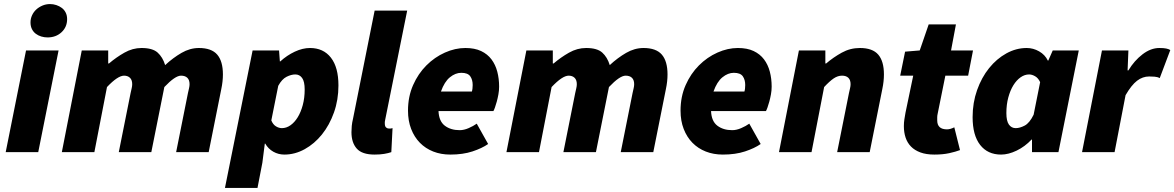

<svg xmlns="http://www.w3.org/2000/svg" viewBox="-20 -748 5774 944"><path d="M8 0 108 -500H268L168 0ZM214 -564Q198 -564 183 -568.5Q168 -573 156 -582Q144 -591 137 -605Q130 -619 130 -638Q130 -656 137.5 -672.5Q145 -689 158 -701Q171 -713 188.5 -720.5Q206 -728 226 -728Q242 -728 257 -723Q272 -718 284 -709Q296 -700 303 -686Q310 -672 310 -654Q310 -615 282.5 -589.5Q255 -564 214 -564Z M284 0 382 -500H512V-436H516Q551 -466 591.5 -489Q632 -512 676 -512Q730 -512 755 -489.5Q780 -467 792 -428Q831 -464 872.5 -488Q914 -512 958 -512Q1020 -512 1048 -479.5Q1076 -447 1076 -382Q1076 -348 1068 -310L1006 0H846L904 -290Q907 -304 909.5 -314.5Q912 -325 912 -334Q912 -355 901 -365.5Q890 -376 870 -376Q841 -376 788 -320L724 0H564L622 -290Q625 -304 627.5 -314.5Q630 -325 630 -334Q630 -355 619 -365.5Q608 -376 590 -376Q559 -376 506 -320L444 0Z M1282 -42 1270 52 1246 176H1086L1222 -500H1352L1356 -446H1358Q1391 -476 1429.5 -494Q1468 -512 1504 -512Q1570 -512 1607 -464.5Q1644 -417 1644 -328Q1644 -257 1622 -195Q1600 -133 1563 -87Q1526 -41 1478 -14.5Q1430 12 1378 12Q1349 12 1324 -2Q1299 -16 1284 -42ZM1432 -382Q1412 -382 1389 -370.5Q1366 -359 1348 -326L1314 -156Q1322 -136 1336.5 -127Q1351 -118 1366 -118Q1388 -118 1408 -132Q1428 -146 1443.5 -171Q1459 -196 1468.5 -231Q1478 -266 1478 -308Q1478 -347 1465.5 -364.5Q1453 -382 1432 -382Z M1822 12Q1760 12 1734 -17.5Q1708 -47 1708 -98Q1708 -113 1709.5 -129Q1711 -145 1716 -166L1822 -696H1982L1874 -160Q1872 -152 1872 -148.5Q1872 -145 1872 -141Q1872 -127 1878 -121.5Q1884 -116 1892 -116Q1897 -116 1900.5 -116Q1904 -116 1910 -118L1904 0Q1890 5 1869.5 8.5Q1849 12 1822 12Z M1986 -204Q1986 -273 2011 -329.5Q2036 -386 2076.5 -426.5Q2117 -467 2167.5 -489.5Q2218 -512 2268 -512Q2314 -512 2345.5 -497Q2377 -482 2396.5 -456Q2416 -430 2425 -395.5Q2434 -361 2434 -322Q2434 -303 2430.5 -284Q2427 -265 2422.5 -248.5Q2418 -232 2413.5 -219.5Q2409 -207 2406 -202H2136Q2138 -152 2167 -130Q2196 -108 2240 -108Q2261 -108 2284 -118Q2307 -128 2324 -140L2380 -40Q2350 -19 2303 -3.5Q2256 12 2194 12Q2148 12 2110 -3Q2072 -18 2044.5 -46Q2017 -74 2001.5 -114Q1986 -154 1986 -204ZM2148 -298H2300Q2302 -304 2303 -312.5Q2304 -321 2304 -330Q2304 -356 2292 -373Q2280 -390 2248 -390Q2219 -390 2192 -368Q2165 -346 2148 -298Z M2470 0 2568 -500H2698V-436H2702Q2737 -466 2777.5 -489Q2818 -512 2862 -512Q2916 -512 2941 -489.5Q2966 -467 2978 -428Q3017 -464 3058.5 -488Q3100 -512 3144 -512Q3206 -512 3234 -479.5Q3262 -447 3262 -382Q3262 -348 3254 -310L3192 0H3032L3090 -290Q3093 -304 3095.5 -314.5Q3098 -325 3098 -334Q3098 -355 3087 -365.5Q3076 -376 3056 -376Q3027 -376 2974 -320L2910 0H2750L2808 -290Q2811 -304 2813.5 -314.5Q2816 -325 2816 -334Q2816 -355 2805 -365.5Q2794 -376 2776 -376Q2745 -376 2692 -320L2630 0Z M3326 -204Q3326 -273 3351 -329.5Q3376 -386 3416.5 -426.5Q3457 -467 3507.5 -489.5Q3558 -512 3608 -512Q3654 -512 3685.5 -497Q3717 -482 3736.5 -456Q3756 -430 3765 -395.5Q3774 -361 3774 -322Q3774 -303 3770.5 -284Q3767 -265 3762.5 -248.5Q3758 -232 3753.5 -219.5Q3749 -207 3746 -202H3476Q3478 -152 3507 -130Q3536 -108 3580 -108Q3601 -108 3624 -118Q3647 -128 3664 -140L3720 -40Q3690 -19 3643 -3.5Q3596 12 3534 12Q3488 12 3450 -3Q3412 -18 3384.5 -46Q3357 -74 3341.5 -114Q3326 -154 3326 -204ZM3488 -298H3640Q3642 -304 3643 -312.5Q3644 -321 3644 -330Q3644 -356 3632 -373Q3620 -390 3588 -390Q3559 -390 3532 -368Q3505 -346 3488 -298Z M3810 0 3908 -500H4038V-436H4042Q4077 -466 4118.5 -489Q4160 -512 4208 -512Q4270 -512 4298 -479.5Q4326 -447 4326 -382Q4326 -348 4318 -310L4256 0H4096L4154 -290Q4157 -304 4159.5 -314.5Q4162 -325 4162 -334Q4162 -355 4151 -365.5Q4140 -376 4120 -376Q4099 -376 4079 -362.5Q4059 -349 4032 -320L3970 0Z M4574 12Q4534 12 4505.5 1.5Q4477 -9 4459 -27.5Q4441 -46 4432.5 -71.5Q4424 -97 4424 -128Q4424 -145 4426.5 -161Q4429 -177 4432 -194L4470 -376H4406L4430 -494L4502 -500L4546 -628H4680L4656 -500H4764L4740 -376H4628L4590 -188Q4588 -179 4588 -171.5Q4588 -164 4588 -156Q4588 -112 4636 -112Q4652 -112 4672 -122L4700 -10Q4679 -2 4647.5 5Q4616 12 4574 12Z M4902 12Q4836 12 4799 -35.5Q4762 -83 4762 -172Q4762 -243 4784 -305Q4806 -367 4843 -413Q4880 -459 4928 -485.5Q4976 -512 5028 -512Q5060 -512 5089 -495.5Q5118 -479 5132 -450H5134L5156 -500H5284L5184 0H5054V-62H5052Q5019 -27 4978.5 -7.5Q4938 12 4902 12ZM4974 -118Q4994 -118 5018 -130.5Q5042 -143 5062 -184L5094 -344Q5085 -364 5069.5 -373Q5054 -382 5040 -382Q5018 -382 4998 -368Q4978 -354 4962.5 -329Q4947 -304 4937.5 -269Q4928 -234 4928 -192Q4928 -153 4940.5 -135.5Q4953 -118 4974 -118Z M5300 0 5398 -500H5528L5524 -402H5528Q5557 -450 5597.5 -481Q5638 -512 5680 -512Q5701 -512 5713.5 -509.5Q5726 -507 5734 -502L5682 -364Q5671 -370 5656.5 -371Q5642 -372 5630 -372Q5598 -372 5570.5 -351Q5543 -330 5514 -280L5460 0Z"/></svg>

Font: mr_Source Sans Pro
Style: Italic
Weight: 900
Italic angle: -11°
Designer: Paul D. Hunt
Foundry: Adobe Systems Incorporated
Version: Version 1.076;July 10, 2024;FontCreator 11.5.0.2430 64-bit